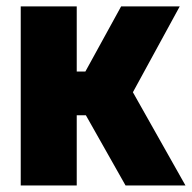

<svg xmlns="http://www.w3.org/2000/svg" viewBox="-20 -568 588 588"><path d="M43.5 0V-548.5H215V-349H241.5L351 -548.5H530.5L387 -285.5L548 0H364.5L243 -215H215V0Z"/></svg>

Font: Encode Sans Cnd XBd
Style: Regular
Weight: 800
Width: 3
Designer: Multiple Designers
Foundry: Impallari Type
Version: Version 3.002; ttfautohint (v1.8.3) -l 8 -r 50 -G 200 -x 14 